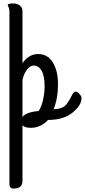

<svg xmlns="http://www.w3.org/2000/svg" viewBox="-20 -707 495 1119"><path d="M111 -643V-339Q148 -392 202 -392Q258 -392 288 -343Q318 -294 318 -216Q318 -132 292 -70Q337 -72 356.5 -88.5Q376 -105 396 -146Q409 -173 419 -173Q431 -173 443 -159.5Q455 -146 455 -135Q455 -93 402.5 -50.5Q350 -8 260 -8Q217 38 159 38Q124 38 111 23V348Q111 392 58 392Q35 392 35 365V-638Q35 -655 30 -665Q25 -675 25 -676Q25 -687 57 -687Q81 -687 96 -674.5Q111 -662 111 -643ZM177 -325Q156 -325 137.5 -301.5Q119 -278 111 -241V-25Q130 -53 205 -60Q222 -84 231 -126Q240 -168 240 -200Q240 -265 222.5 -295Q205 -325 177 -325Z"/></svg>

Font: Grand Hotel
Style: Regular
Weight: 400
Designer: Brian J. Bonislawsky & Jim Lyles for Astigmatic (AOETI)
Foundry: Astigmatic (AOETI)
Version: Version 001.000